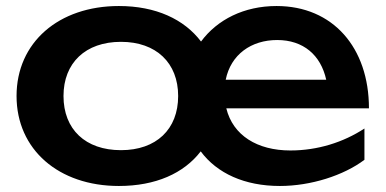

<svg xmlns="http://www.w3.org/2000/svg" viewBox="-20 -603 1282 638"><path d="M910 15C1013 15 1122 -20 1191 -72V-176C1121 -130 1035 -103 945 -103C835 -103 754 -153 732 -243H1206C1206 -445 1086 -583 899 -583C791 -583 702 -538 648 -465C592 -539 498 -583 375 -583C175 -583 35 -462 35 -284C35 -106 175 15 375 15C497 15 591 -27 647 -100C701 -27 793 15 910 15ZM382 -104C264 -104 191 -173 191 -284C191 -394 264 -464 382 -464C499 -464 572 -394 572 -284C572 -173 499 -104 382 -104ZM901 -470C988 -470 1046 -420 1064 -338H730C747 -422 815 -470 901 -470Z"/></svg>

Font: Bounded Med
Style: Regular
Weight: 500
Designer: Vlad Churkin
Version: Version 3.0